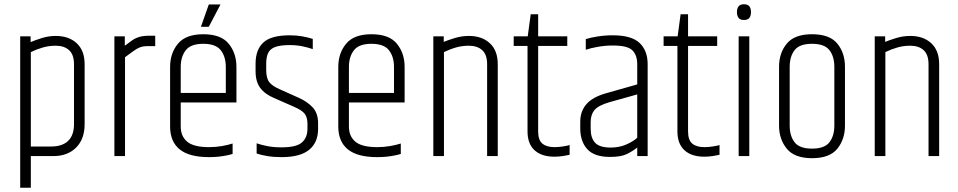

<svg xmlns="http://www.w3.org/2000/svg" viewBox="-20 -734 4507 903"><path d="M124 -536Q142 -544 175 -554.5Q208 -565 242 -565Q304 -565 341 -530.5Q378 -496 378 -432V-150Q378 -80 338 -40Q298 0 232 0H125V149H75V-563H124ZM328 -432Q328 -477 305 -498Q282 -519 242 -519Q211 -519 182.5 -511Q154 -503 125 -489V-45H221Q273 -45 300.5 -71.5Q328 -98 328 -150Z M683 -566H710V-517H674Q653 -517 638.5 -511.5Q624 -506 608.5 -494.5Q593 -483 568 -465V0H518V-563H567V-519Q586 -533 600.5 -543.5Q615 -554 634 -560Q653 -566 683 -566Z M780 -419Q780 -484 817 -528.5Q854 -573 936 -573Q1019 -573 1055.5 -528.5Q1092 -484 1092 -419V-255H1042V-419Q1042 -467 1018.5 -497.5Q995 -528 936 -528Q877 -528 853.5 -497.5Q830 -467 830 -419V-169H780ZM780 -173H830V-139Q830 -93 860.5 -67.5Q891 -42 963 -42Q995 -42 1023.5 -47Q1052 -52 1074 -59V-10Q1061 -6 1043.5 -2.5Q1026 1 1006 3Q986 5 963 5Q870 5 825 -31.5Q780 -68 780 -139ZM810 -297H1092V-252H810ZM962 -713H1017L962 -608H925Z M1182 -435Q1182 -500 1218.5 -534Q1255 -568 1343 -568Q1374 -568 1402 -563Q1430 -558 1451 -551V-503Q1428 -511 1401 -516.5Q1374 -522 1343 -522Q1297 -522 1273 -512.5Q1249 -503 1240.5 -483.5Q1232 -464 1232 -435V-405Q1232 -366 1246.5 -347.5Q1261 -329 1296 -314L1383 -275Q1426 -256 1451 -228.5Q1476 -201 1476 -155V-128Q1476 -64 1434 -29.5Q1392 5 1304 5Q1266 5 1237 0Q1208 -5 1187 -12V-60Q1210 -52 1239 -46.5Q1268 -41 1304 -41Q1374 -41 1400 -64Q1426 -87 1426 -128V-151Q1426 -182 1413 -199Q1400 -216 1360 -233L1269 -273Q1226 -291 1204 -320.5Q1182 -350 1182 -399Z M1571 -419Q1571 -484 1608 -528.5Q1645 -573 1727 -573Q1810 -573 1846.5 -528.5Q1883 -484 1883 -419V-255H1833V-419Q1833 -467 1809.5 -497.5Q1786 -528 1727 -528Q1668 -528 1644.5 -497.5Q1621 -467 1621 -419V-169H1571ZM1571 -173H1621V-139Q1621 -93 1651.5 -67.5Q1682 -42 1754 -42Q1786 -42 1814.5 -47Q1843 -52 1865 -59V-10Q1852 -6 1834.5 -2.5Q1817 1 1797 3Q1777 5 1754 5Q1661 5 1616 -31.5Q1571 -68 1571 -139ZM1601 -297H1883V-252H1601Z M2067 -537Q2086 -545 2118.5 -555Q2151 -565 2185 -565Q2247 -565 2284 -530.5Q2321 -496 2321 -432V0H2271V-432Q2271 -477 2248 -498Q2225 -519 2185 -519Q2154 -519 2125.5 -511Q2097 -503 2068 -489V0H2018V-563H2067Z M2476 -667H2511V-563H2648V-518H2511V-116Q2511 -75 2531 -58.5Q2551 -42 2588 -42Q2608 -42 2629.5 -45.5Q2651 -49 2659 -52V-6Q2652 -4 2630 -0.5Q2608 3 2588 3Q2527 3 2494 -27.5Q2461 -58 2461 -116V-518H2396V-563H2462Z M2735 -550Q2756 -557 2790.5 -562.5Q2825 -568 2862 -568Q2950 -568 2988 -532Q3026 -496 3026 -432V0H2977V-40Q2954 -22 2927 -9Q2900 4 2849 4Q2775 4 2742 -32.5Q2709 -69 2709 -130V-162Q2709 -210 2737.5 -243.5Q2766 -277 2829 -295L2977 -337V-432Q2977 -474 2954.5 -497Q2932 -520 2862 -520Q2828 -520 2793 -514Q2758 -508 2735 -500ZM2977 -86V-290L2845 -253Q2794 -238 2776 -216.5Q2758 -195 2758 -160V-129Q2758 -85 2779 -62.5Q2800 -40 2852 -40Q2892 -40 2924.5 -54Q2957 -68 2977 -86Z M3181 -667H3216V-563H3353V-518H3216V-116Q3216 -75 3236 -58.5Q3256 -42 3293 -42Q3313 -42 3334.5 -45.5Q3356 -49 3364 -52V-6Q3357 -4 3335 -0.5Q3313 3 3293 3Q3232 3 3199 -27.5Q3166 -58 3166 -116V-518H3101V-563H3167Z M3454 -563H3504V0H3454ZM3446 -677Q3446 -694 3453.5 -704Q3461 -714 3479 -714Q3497 -714 3504.5 -704Q3512 -694 3512 -677Q3512 -660 3504.5 -650Q3497 -640 3479 -640Q3461 -640 3453.5 -650Q3446 -660 3446 -677Z M3644 -420Q3644 -485 3680.5 -529Q3717 -573 3799 -573Q3882 -573 3918 -529Q3954 -485 3954 -420V-143Q3954 -79 3918 -34.5Q3882 10 3799 10Q3717 10 3680.5 -34.5Q3644 -79 3644 -143ZM3904 -420Q3904 -468 3881 -498Q3858 -528 3799 -528Q3740 -528 3717 -498Q3694 -468 3694 -420V-143Q3694 -95 3717 -65Q3740 -35 3799 -35Q3858 -35 3881 -65Q3904 -95 3904 -143Z M4143 -537Q4162 -545 4194.5 -555Q4227 -565 4261 -565Q4323 -565 4360 -530.5Q4397 -496 4397 -432V0H4347V-432Q4347 -477 4324 -498Q4301 -519 4261 -519Q4230 -519 4201.5 -511Q4173 -503 4144 -489V0H4094V-563H4143Z"/></svg>

Font: Khand Variable Light
Style: Regular
Weight: 300
Designer: Satya Rajpurohit
Foundry: Indian Type Foundry
Version: Version 3.000